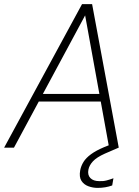

<svg xmlns="http://www.w3.org/2000/svg" viewBox="-30 -720 679 936"><path d="M-10 0 370 -700H419L549 0H502L385 -645L38 0ZM133 -225 154 -262H476L484 -225ZM446 196Q423 196 401 188Q379 180 367 161.5Q355 143 361 110Q365 89 377 69.5Q389 50 413.5 32Q438 14 476 -2L538 -27L548 0L481 29Q441 47 423 66.5Q405 86 401 107Q396 133 410.5 148Q425 163 454 163Q473 164 490 159.5Q507 155 523 149L517 184Q501 190 483 193Q465 196 446 196Z"/></svg>

Font: DM Sans 11pt ExtraLight
Style: Italic
Weight: 250
Italic angle: -10°
Version: Version 4.004;gftools[0.9.30]